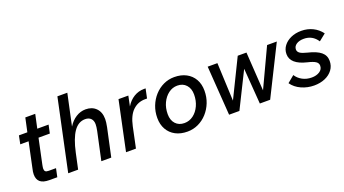

<svg xmlns="http://www.w3.org/2000/svg" viewBox="-57 -1261 3258 1819"><g transform="rotate(-20 1572.5 -352.0)"><path d="M96 -162 149 -413H65L82 -497H167L197 -636H297L267 -497H381L363 -413H249L195 -158Q193 -146 191.5 -137.5Q190 -129 190 -122Q190 -102 199.5 -93.5Q209 -85 233 -85H306L288 0H208Q146 0 116.5 -25Q87 -50 87 -101Q87 -126 96 -162Z M398 0 551 -720H651L583 -403Q615 -455 661 -484Q707 -513 759 -513Q824 -513 863.5 -473Q903 -433 903 -363Q903 -333 893 -283L832 0H732L793 -283Q801 -323 801 -348Q801 -385 780.5 -406Q760 -427 723 -427Q654 -427 607.5 -360Q561 -293 532 -158L498 0Z M981 0 1086 -497H1185L1164 -395Q1196 -448 1243 -476.5Q1290 -505 1345 -505H1362L1342 -410H1321Q1250 -410 1198.5 -361.5Q1147 -313 1125 -209L1081 0Z M1370 -203Q1370 -267 1392 -323Q1414 -379 1453 -422Q1492 -465 1543 -489Q1594 -513 1652 -513Q1721 -513 1772 -486Q1823 -459 1851 -410Q1879 -361 1879 -294Q1879 -230 1857 -174Q1835 -118 1796 -75Q1757 -32 1706 -8Q1655 16 1597 16Q1528 16 1477 -11Q1426 -38 1398 -87.5Q1370 -137 1370 -203ZM1597 -70Q1647 -70 1687 -100Q1727 -130 1750.5 -181Q1774 -232 1774 -294Q1774 -354 1741 -390.5Q1708 -427 1652 -427Q1603 -427 1563 -397Q1523 -367 1499 -316.5Q1475 -266 1475 -203Q1475 -142 1508 -106Q1541 -70 1597 -70Z M2020 0 1985 -497H2083L2100 -113L2288 -497H2376L2401 -107L2584 -497H2682L2434 0H2330L2303 -360L2124 0Z M2651 -88 2720 -145Q2743 -108 2784.5 -85.5Q2826 -63 2878 -63Q2925 -63 2957.5 -84Q2990 -105 2990 -142Q2990 -168 2966 -184Q2942 -200 2886 -213Q2727 -251 2727 -353Q2727 -399 2754 -435Q2781 -471 2827.5 -492Q2874 -513 2933 -513Q2996 -513 3048.5 -487Q3101 -461 3135 -414L3066 -359Q3017 -434 2930 -434Q2883 -434 2854.5 -414.5Q2826 -395 2826 -363Q2826 -341 2847 -326Q2868 -311 2918 -299Q3007 -278 3048.5 -243.5Q3090 -209 3090 -154Q3090 -103 3061.5 -64.5Q3033 -26 2984 -5Q2935 16 2874 16Q2807 16 2746.5 -11Q2686 -38 2651 -88Z"/></g></svg>

Font: Wix Madefor Text Medium
Style: Italic
Weight: 500
Italic angle: -12°
Designer: Dalton Maag Ltd
Foundry: Dalton Maag Ltd
Version: Version 3.100